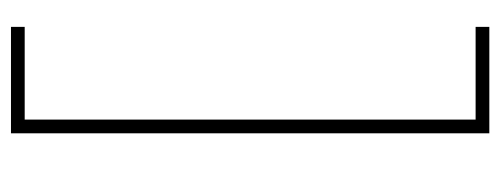

<svg xmlns="http://www.w3.org/2000/svg" viewBox="-301 -453 912 350"><g transform="rotate(-90 155.0 -278.0)"><path d="M281 158V133H112V-689H281V-714H87V158Z"/></g></svg>

Font: Noto Sans Ethiopic SemiCondensed Thin
Style: Regular
Weight: 100
Width: 4
Designer: Monotype Design Team
Foundry: Monotype Imaging Inc.
Version: Version 2.102